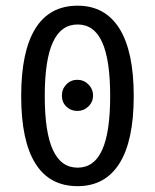

<svg xmlns="http://www.w3.org/2000/svg" viewBox="-20 -636 540 668"><path d="M195.3 -303.7Q195.3 -326.2 210.9 -342.3Q226.6 -358.4 249 -358.4Q271.5 -358.4 287.6 -342.3Q303.7 -326.2 303.7 -303.7Q303.7 -281.2 287.6 -265.6Q271.5 -250 249 -250Q226.6 -250 210.9 -265.1Q195.3 -280.3 195.3 -303.7ZM250 -550.8Q192.4 -550.8 164.1 -489.3Q135.7 -427.7 135.7 -301.8Q135.7 -175.8 164.1 -114.3Q192.4 -52.7 250 -52.7Q307.6 -52.7 335.4 -114.3Q363.3 -175.8 363.3 -301.8Q363.3 -427.7 335.4 -489.3Q307.6 -550.8 250 -550.8ZM250 -616.2Q345.7 -616.2 395.5 -536.6Q445.3 -457 445.3 -301.8Q445.3 -146.5 395.5 -67.4Q345.7 11.7 250 11.7Q152.3 11.7 103 -67.4Q53.7 -146.5 53.7 -301.8Q53.7 -457 103 -536.6Q152.3 -616.2 250 -616.2Z"/></svg>

Font: BabelStone Marchen
Style: Regular
Weight: 400
Designer: Andrew West
Foundry: Andrew West
Version: Version 9.003 2021-11-11